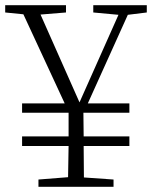

<svg xmlns="http://www.w3.org/2000/svg" viewBox="-25 -719 585 739"><path d="M60 -285V-321H224L65 -664L-5 -671V-699H229V-671L131 -663L281 -325L431 -662L334 -671V-699H540V-671L467 -662L313 -321H473V-285H296L297 -194H473V-157H297L298 -36L412 -28V0H123V-28L237 -37L239 -157H60V-194H239V-285Z"/></svg>

Font: Minh Nguyen ExtraLight
Style: Regular
Weight: 250
Designer: Ryoko NISHIZUKA 西塚涼子 (kana & ideographs); Frank Grießhammer (Latin, Greek & Cyrillic); Wenlong ZHANG 张文龙 (bopomofo); San
Foundry: Adobe
Version: Version 1.100;July 7, 2023;FontCreator 14.0.0.2814 64-bit